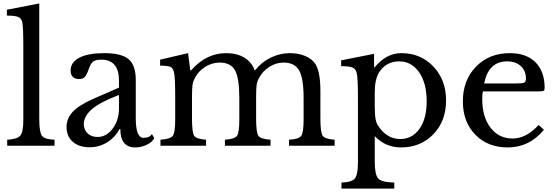

<svg xmlns="http://www.w3.org/2000/svg" viewBox="-20 -850 3244 1120"><path d="M209 -830V-156Q209 -80 224.5 -58.5Q240 -37 298 -35V0H22V-35Q81 -38 98.5 -59Q116 -80 116 -149V-580Q116 -694 110 -720Q105 -743 86.5 -751Q68 -759 20 -759V-793Z M674 -217V-296Q563 -254 516 -213Q469 -172 469 -126Q469 -93 491 -72Q513 -51 549 -51Q601 -51 637.5 -100Q674 -149 674 -217ZM530 -276 674 -339V-380Q674 -502 570 -502Q536 -502 521.5 -489.5Q507 -477 494 -437Q483 -409 472.5 -399Q462 -389 442 -389Q392 -389 392 -439Q392 -487 443 -513.5Q494 -540 588 -540Q689 -540 730.5 -504.5Q772 -469 772 -384V-160Q772 -46 817 -46Q853 -46 866 -68L880 -44Q868 -21 836 -5.5Q804 10 769 10Q682 10 682 -97H677Q651 -48 604.5 -19.5Q558 9 503 9Q441 9 404.5 -23Q368 -55 368 -109Q368 -159 405 -198.5Q442 -238 530 -276Z M1100 -287V-160Q1100 -77 1112.5 -58Q1125 -39 1182 -35V0H916V-35Q974 -39 988 -58Q1002 -77 1002 -152V-280Q1002 -402 995 -427Q990 -452 975 -459.5Q960 -467 914 -467V-502L1077 -540L1090 -440H1095Q1183 -540 1299 -540Q1362 -540 1405 -514Q1448 -488 1465 -441H1469Q1506 -488 1559.5 -514Q1613 -540 1672 -540Q1719 -540 1757.5 -524.5Q1796 -509 1816 -482Q1849 -439 1849 -319V-160Q1849 -78 1862 -58.5Q1875 -39 1932 -35V0H1666V-35Q1723 -38 1737 -57.5Q1751 -77 1751 -152V-278Q1751 -393 1725 -439Q1699 -485 1634 -485Q1591 -485 1552 -460.5Q1513 -436 1491 -395Q1480 -375 1477 -354.5Q1474 -334 1474 -287V-160Q1474 -77 1487 -58Q1500 -39 1558 -35V0H1292V-35Q1349 -39 1362.5 -57.5Q1376 -76 1376 -152V-278Q1376 -394 1351 -439.5Q1326 -485 1261 -485Q1217 -485 1177 -460Q1137 -435 1117 -395Q1106 -375 1103 -354.5Q1100 -334 1100 -287Z M2162 -536V-458H2166Q2234 -540 2321 -540Q2434 -540 2508 -462Q2582 -384 2582 -264Q2582 -143 2507.5 -66.5Q2433 10 2320 10Q2228 10 2166 -56V90Q2166 169 2186 191Q2206 213 2280 215V250H1972V215Q2032 213 2050 191Q2068 169 2068 97V-277Q2068 -398 2061 -423Q2056 -447 2037.5 -455.5Q2019 -464 1970 -464V-498ZM2192 -429Q2166 -388 2166 -310V-232Q2166 -178 2171.5 -152Q2177 -126 2193 -106Q2242 -39 2315 -39Q2384 -39 2426.5 -98Q2469 -157 2469 -260Q2469 -364 2425 -428Q2381 -492 2309 -492Q2233 -492 2192 -429Z M3122 -121 3153 -93Q3068 10 2942 10Q2825 10 2752.5 -64.5Q2680 -139 2680 -259Q2680 -382 2756.5 -461Q2833 -540 2954 -540Q3050 -540 3103.5 -487Q3157 -434 3157 -337Q3157 -324 3151.5 -320.5Q3146 -317 3126 -317H2797Q2793 -302 2793 -272Q2793 -168 2841.5 -105Q2890 -42 2970 -42Q3050 -42 3122 -121ZM2804 -363H2988Q3028 -363 3038 -368Q3048 -373 3048 -391Q3048 -437 3018 -464.5Q2988 -492 2938 -492Q2830 -492 2804 -363Z"/></svg>

Font: Libre Baskerville
Style: Regular
Weight: 400
Designer: Pablo Impallari, Rodrigo Fuenzalida
Foundry: Pablo Impallari, Rodrigo Fuenzalida
Version: Version 1.000